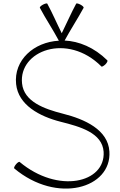

<svg xmlns="http://www.w3.org/2000/svg" viewBox="-20 -1094 706 1132"><path d="M64 -101C317 111 639 16 625 -201C617 -329 481 -391 350 -424C240 -452 121 -495 110 -602C89 -795 377 -904 578 -702C581 -699 591 -705 601 -714C611 -724 616 -735 613 -738C535 -815 445 -851 361 -855C395 -918 437 -982 473 -1048C475 -1052 467 -1060 454 -1067C442 -1073 431 -1076 429 -1072C398 -1015 373 -956 344 -898C315 -956 290 -1015 259 -1072C257 -1076 246 -1073 234 -1067C221 -1060 213 -1052 215 -1048C250 -982 292 -920 327 -854C180 -846 60 -740 75 -598C88 -475 212 -408 338 -376C453 -347 583 -311 591 -199C602 -15 322 50 96 -139C93 -142 83 -136 74 -125C65 -114 61 -104 64 -101Z"/></svg>

Font: Nupuram Thin
Style: Regular
Weight: 100
Designer: Santhosh Thottingal (santhosh.thottingal@gmail.com)
Foundry: SMC
Version: Version 1.000